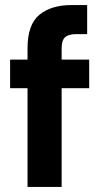

<svg xmlns="http://www.w3.org/2000/svg" viewBox="-20 -740 411 760"><path d="M89 0V-391H20V-504H89V-549Q89 -643 136 -681.5Q183 -720 263 -720H325V-605H283Q251 -605 237.5 -592.5Q224 -580 224 -549V-504H333V-391H224V0Z"/></svg>

Font: DM Sans
Style: Bold
Weight: 700
Designer: Colophon Foundry, Jonny Pinhorn
Foundry: Colophon Foundry
Version: Version 4.004; ttfautohint (v1.8.4.7-5d5b)